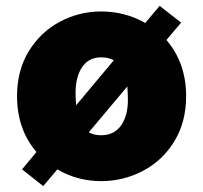

<svg xmlns="http://www.w3.org/2000/svg" viewBox="-20 -603 691 653"><path d="M175 -27 127 30 55 -27 104 -86Q38 -163 38 -276Q38 -364 78 -429Q118 -494 183.5 -529Q249 -564 324 -564Q405 -564 474 -525L523 -583L596 -526L546 -467Q613 -389 613 -276Q613 -188 573 -122.5Q533 -57 466.5 -22Q400 13 324 13Q243 13 175 -27ZM415 -263Q415 -283 413 -309L282 -153Q299 -143 324 -143Q368 -143 391.5 -176Q415 -209 415 -263ZM239 -245 367 -398Q349 -408 324 -408Q282 -408 259.5 -375Q237 -342 237 -287Q237 -269 239 -245Z"/></svg>

Font: Nebula Sans Black
Style: Regular
Weight: 900
Designer: Paul D. Hunt for Adobe (as Source Sans)
Foundry: Nebula Entertainment & Broadcasting LLC
Version: Version 1.010